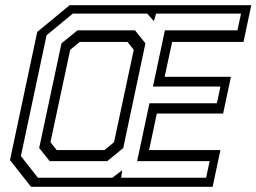

<svg xmlns="http://www.w3.org/2000/svg" viewBox="-20 -720 988 740"><path d="M99.5 0 18.5 -103 123.5 -597 248.5 -700H948.5L918.5 -558.5H643.5L614.5 -424H870L840 -282.5H584.5L554.5 -141.5H829.5L799.5 0ZM126 -35H413L451 -64L447 -35H774.5L788 -99H508.5L556 -322H816L829.5 -386.5H569.5L615.5 -603H895L909 -667.5H581.5L573 -638.5L547.5 -667.5H260.5L159.5 -584L60.5 -118.5ZM171.5 -99 131 -149.5 217 -553 278.5 -603H500.5L540.5 -553L455 -149.5L393.5 -99ZM198.5 -141.5H382.5L419.5 -172L495.5 -528L471.5 -558.5H287.5L250.5 -528L174.5 -172Z"/></svg>

Font: Tourney Condensed Regular
Style: Italic
Weight: 400
Width: 3
Italic angle: -12°
Designer: Tyler Finck
Foundry: Etcetera Type Co
Version: Version 1.010; ttfautohint (v1.8.3)